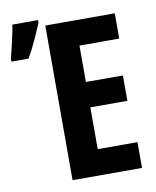

<svg xmlns="http://www.w3.org/2000/svg" viewBox="-91 -809 710 873"><g transform="rotate(-10 264.5 -372.0)"><path d="M493.7 0H172.9V-713.9H493.7V-597.2H310.1V-429.2H481V-312H310.1V-119.1H493.7ZM-7.3 -579.1V-593.3Q-4.4 -603.5 0.7 -624.3Q5.9 -645 11.2 -668.9Q16.6 -692.9 20.8 -713.4Q24.9 -733.9 25.9 -744.1H145V-731.9Q129.9 -696.3 111.6 -656Q93.3 -615.7 71.8 -579.1Z"/></g></svg>

Font: Open Sans Condensed
Style: Bold
Weight: 700
Width: 3
Designer: Monotype Design Team
Foundry: Monotype Imaging Inc.
Version: Version 3.003; ttfautohint (v1.8.4)